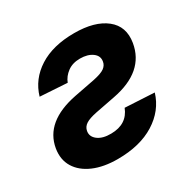

<svg xmlns="http://www.w3.org/2000/svg" viewBox="-130 -684 827 826"><g transform="rotate(-30 283.5 -271.5)"><path d="M71.2 -389.9 205.8 -381.4Q216.2 -408.4 241.1 -426.8Q266.1 -445.3 303.3 -445.3Q341 -445.3 364.3 -428.3Q387.6 -411.2 382.7 -384.6Q380.1 -367.2 364.2 -355.6Q348.3 -344.1 309 -335.9L206.6 -316.1Q40.9 -283.4 20.4 -162.3Q11.9 -110.1 35.8 -71.2Q59.7 -32.3 109.6 -10.8Q159.5 10.7 228.7 10.7Q339.9 10.7 412.9 -35Q485.9 -80.6 509.4 -158L364.2 -165.8Q338.2 -99.1 259.1 -98.4Q216.6 -97.7 193 -115.8Q169.3 -133.9 174.2 -160.5Q177.6 -179.3 194.8 -190.5Q212 -201.7 249.3 -209.2L346.4 -228Q512.8 -259.6 534.3 -389.9Q546.8 -466.3 492.4 -509.4Q437.9 -552.6 336.4 -552.6Q230.2 -552.6 161.8 -508.9Q93.3 -465.2 71.2 -389.9Z"/></g></svg>

Font: Inter UI
Style: Bold Italic
Weight: 700
Italic angle: 9.39999°
Designer: Rasmus Andersson
Foundry: rsms
Version: 3.2;8d6f07862